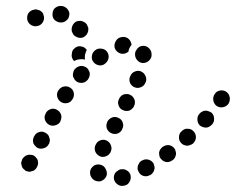

<svg xmlns="http://www.w3.org/2000/svg" viewBox="-20 -591 780 635"><path d="M408 11Q411 6 412 1Q413 -4 412 -10Q410 -21 400 -27Q391 -33 380 -31H378Q373 -29 369 -26Q364 -23 361 -19Q358 -14 357 -9Q356 -3 357 2Q360 13 369 19Q379 26 390 23H391Q396 22 401 19Q405 16 408 11ZM299 8Q304 9 310 9Q315 8 320 5Q330 -1 333 -12Q335 -23 329 -33Q324 -43 313 -46Q302 -49 292 -44Q287 -41 284 -37Q280 -33 279 -28Q277 -23 278 -17Q278 -12 281 -7Q282 -6 282 -5Q285 0 289 3Q294 7 299 8ZM490 -29Q492 -34 491 -40Q490 -45 488 -50Q482 -60 471 -63Q460 -66 450 -60H449Q444 -57 441 -53Q438 -48 436 -43Q435 -38 435 -32Q436 -27 439 -22Q444 -12 455 -9Q466 -6 476 -12H477Q482 -15 485 -19Q489 -24 490 -29ZM105 -61Q103 -66 99 -70Q96 -74 91 -77Q86 -79 81 -79Q75 -80 70 -78Q65 -77 61 -73Q56 -69 54 -65L53 -63Q51 -58 50 -53Q50 -48 52 -42Q53 -37 57 -33Q61 -29 65 -26Q70 -24 76 -23Q81 -23 86 -25Q92 -26 96 -30Q100 -34 102 -38L103 -40Q105 -44 106 -50Q106 -55 105 -61ZM562 -80Q563 -85 561 -90Q560 -96 557 -100Q550 -109 539 -111Q527 -112 518 -105H517Q513 -101 510 -97Q507 -92 506 -86Q506 -81 507 -76Q508 -70 512 -66Q519 -57 530 -55Q541 -54 550 -61H551Q556 -65 558 -69Q561 -74 562 -80ZM309 -75Q314 -72 319 -72Q325 -72 330 -74Q335 -76 339 -79Q343 -83 346 -88V-89Q351 -99 347 -110Q343 -121 333 -126Q323 -131 312 -127Q301 -123 297 -113L296 -112Q291 -101 295 -90Q299 -80 309 -75ZM143 -136Q142 -142 138 -146Q134 -150 130 -152Q119 -158 109 -154Q98 -151 93 -140L92 -139Q90 -134 89 -129Q89 -123 90 -118Q92 -113 96 -109Q99 -105 104 -102Q114 -97 125 -101Q136 -104 141 -114L142 -115Q144 -120 145 -126Q145 -131 143 -136ZM621 -156Q617 -160 612 -163Q607 -165 602 -165Q596 -166 591 -164Q586 -162 582 -158L581 -157Q572 -150 572 -138Q571 -127 579 -118Q583 -114 587 -112Q592 -110 598 -109Q603 -109 608 -111Q614 -113 618 -116L619 -117Q627 -125 628 -136Q628 -148 621 -156ZM347 -151Q357 -146 368 -149Q379 -153 384 -163V-164Q390 -174 386 -185Q383 -196 372 -201Q362 -206 352 -203Q341 -199 335 -189V-188Q330 -178 333 -167Q337 -156 347 -151ZM680 -218Q676 -221 670 -223Q665 -225 660 -225Q654 -225 649 -222Q644 -220 641 -216L640 -215Q632 -207 633 -195Q633 -184 641 -176Q645 -173 650 -171Q656 -169 661 -169Q667 -169 672 -172Q676 -174 680 -178L681 -179Q689 -187 688 -199Q688 -210 680 -218ZM168 -228Q158 -234 147 -230Q136 -226 131 -216V-215Q125 -205 129 -194Q133 -183 143 -178Q153 -173 164 -177Q175 -180 180 -190V-191Q185 -202 182 -212Q178 -223 168 -228ZM386 -227Q396 -222 407 -225Q417 -229 423 -239V-240Q426 -245 426 -250Q427 -256 425 -261Q423 -266 420 -270Q416 -275 411 -277Q406 -280 401 -280Q395 -280 390 -279Q385 -277 381 -274Q377 -270 374 -265V-264Q368 -254 372 -243Q375 -232 386 -227ZM739 -272Q738 -278 734 -282Q731 -286 726 -289Q716 -294 705 -291Q694 -288 689 -278L688 -277Q686 -272 685 -266Q685 -261 686 -256Q688 -250 691 -246Q694 -242 699 -239Q709 -234 720 -237Q731 -240 737 -250V-251Q740 -256 740 -262Q741 -267 739 -272ZM212 -301Q208 -304 202 -305Q197 -306 192 -305Q186 -304 182 -301Q177 -298 174 -293L173 -292Q167 -283 169 -272Q172 -260 181 -254Q186 -251 191 -250Q196 -249 202 -250Q207 -251 212 -254Q216 -257 219 -262L220 -263Q226 -272 224 -284Q222 -295 212 -301ZM426 -302Q436 -298 447 -303Q457 -307 461 -318L462 -319Q466 -330 461 -340Q457 -350 446 -355Q436 -359 425 -354Q415 -350 411 -339L410 -338Q406 -327 410 -317Q415 -306 426 -302ZM277 -347Q277 -352 274 -357Q272 -362 268 -366Q259 -373 248 -373Q237 -372 229 -364L228 -363Q224 -359 223 -354Q221 -348 221 -343Q221 -337 224 -333Q226 -328 230 -324Q239 -316 250 -317Q261 -317 269 -326L270 -327Q273 -331 275 -336Q277 -341 277 -347ZM334 -420Q327 -429 316 -430Q304 -432 295 -425L294 -424Q285 -417 284 -406Q282 -395 289 -386Q296 -377 307 -375Q318 -373 327 -380L328 -381Q337 -388 339 -399Q341 -410 334 -420ZM458 -383Q469 -385 476 -394Q483 -403 481 -414Q481 -415 481 -416Q479 -427 470 -434Q461 -441 449 -439Q438 -437 432 -427Q425 -418 427 -407Q427 -407 427 -406Q429 -395 438 -388Q447 -381 458 -383ZM225 -389Q220 -394 218 -401Q216 -408 218 -416V-417Q219 -422 222 -427Q226 -431 230 -434Q235 -437 240 -438Q246 -438 251 -437Q256 -436 260 -433Q264 -430 267 -426Q263 -418 261 -409Q260 -402 261 -394Q254 -396 247 -395Q236 -395 227 -390Q226 -390 225 -389ZM394 -414H393Q382 -411 372 -417Q362 -423 359 -434Q357 -445 363 -455Q368 -465 380 -468H381Q392 -471 402 -465Q411 -459 414 -448Q414 -446 415 -445Q415 -444 415 -443Q414 -441 413 -440Q407 -432 405 -422Q405 -421 405 -420Q402 -418 400 -417Q397 -415 394 -414ZM233 -469Q238 -466 243 -466Q249 -465 254 -467Q259 -469 263 -473Q267 -476 269 -481Q272 -486 272 -492Q273 -497 271 -502L270 -503Q269 -509 265 -513Q261 -517 256 -519Q251 -522 246 -522Q240 -522 235 -521Q225 -517 220 -507Q215 -496 218 -486L219 -484Q221 -479 224 -475Q228 -471 233 -469ZM124 -541Q123 -547 119 -551Q115 -555 110 -557Q105 -559 100 -560Q95 -560 89 -558H88Q77 -554 72 -544Q68 -533 71 -523Q73 -517 77 -513Q81 -509 85 -507Q90 -505 96 -504Q101 -504 107 -506H108Q118 -510 123 -520Q128 -531 124 -541ZM209 -540Q210 -545 209 -550Q207 -556 204 -560Q201 -564 196 -567Q192 -570 186 -571H185Q174 -573 164 -566Q155 -560 154 -548Q153 -543 154 -538Q155 -532 158 -528Q162 -523 166 -521Q171 -518 176 -517H178Q189 -515 198 -522Q207 -528 209 -540Z"/></svg>

Font: FRB American Cursive Guidelines Dotted Ultra
Style: Bold Italic
Weight: 1000
Italic angle: -25°
Version: Version 2.0;Modular Font Editor K font №1